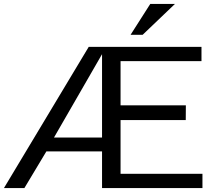

<svg xmlns="http://www.w3.org/2000/svg" viewBox="-41 -952 1052 972"><path d="M-21 0 408.2 -714.8H979V-642.6H569.3V-418.9H899.9L899.4 -344.2H569.3V-72.3H983.9V0H475.6V-185.5H193.8L82.5 0ZM232.4 -255.9H475.6V-677.7ZM681.2 -775.9H620.1L719.7 -932.1H844.7Z"/></svg>

Font: Pontano Sans Medium
Style: Regular
Weight: 500
Designer: Vernon Adams
Foundry: Vernon Adams
Version: Version 2.001